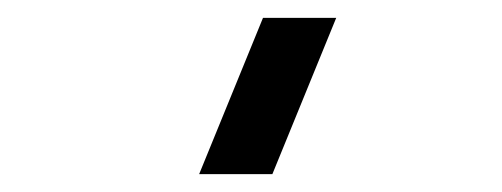

<svg xmlns="http://www.w3.org/2000/svg" viewBox="-20 -995 562 215"><path d="M203 -800H285L356.5 -975H274.5Z"/></svg>

Font: Manrope SemiBold
Style: Regular
Weight: 600
Designer: Mikhail Sharanda
Foundry: Mikhail Sharanda
Version: Version 4.505